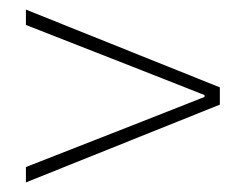

<svg xmlns="http://www.w3.org/2000/svg" viewBox="-20 -532 512 400"><path d="M34 -152 438 -314V-350L34 -512V-480L274 -386L406 -334V-330L274 -278L34 -184Z"/></svg>

Font: Source Sans Pro ExtraLight
Style: Regular
Weight: 200
Designer: Paul D. Hunt
Foundry: Adobe Systems Incorporated
Version: Version 3.006;hotconv 1.0.111;makeotfexe 2.5.65597